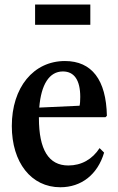

<svg xmlns="http://www.w3.org/2000/svg" viewBox="-20 -798 508 829"><path d="M131.5 -691H370V-778.5H131.5ZM240.5 10.5C331.5 10.5 401.5 -44.5 429.5 -139L410 -158.5C378.5 -110 331.5 -83.5 275 -83.5C190 -83.5 148 -151.5 148 -289V-292H435.5L441.5 -298C438.5 -453 376.5 -534.5 260.5 -534.5C124.5 -534.5 31 -420.5 31 -254C31 -96.5 114.5 10.5 240.5 10.5ZM251.5 -489.5C300.5 -489.5 326.5 -452 326.5 -379.5C326.5 -363 325.5 -348.5 323.5 -341.5L149.5 -333.5C157.5 -433.5 193 -489.5 251.5 -489.5Z"/></svg>

Font: Libre Caslon Condensed SemiBold
Style: Regular
Weight: 600
Designer: Pablo Impallari, Rodrigo Fuenzalida, Katja Schimmel, Ertekin Erdin
Foundry: Pablo Impallari, Rodrigo Fuenzalida
Version: Version 2.000;gftools[0.9.33]